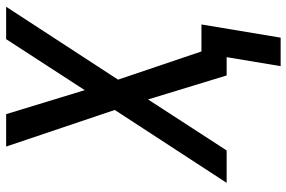

<svg xmlns="http://www.w3.org/2000/svg" viewBox="-178 -598 955 640"><g transform="rotate(-90 300.0 -277.5)"><path d="M495 180H400L430 0H369L289 -262L119 0H11L254 -373L132 -735H240L320 -473L490 -735H598L355 -362L449 -84H539Z"/></g></svg>

Font: Iosevka Aile Medium Oblique
Style: Regular
Weight: 500
Italic angle: -9°
Designer: Belleve Invis
Foundry: Belleve Invis
Version: Version 31.1.0; ttfautohint (v1.8.4)